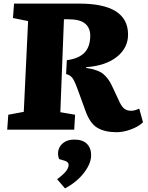

<svg xmlns="http://www.w3.org/2000/svg" viewBox="-20 -720 820 1066"><path d="M351 -386Q416 -394 448.5 -427Q481 -460 481 -522Q481 -565 452.5 -589Q424 -613 360 -613H335L315 -97L397 -83L392 0H20L26 -83L112 -99L136 -603L52 -620L58 -700H420Q691 -700 691 -528Q691 -454 629 -404.5Q567 -355 458 -347V-343Q525 -333 553.5 -309Q582 -285 600 -247L644 -153Q658 -124 673 -114.5Q688 -105 707 -105Q719 -105 729.5 -108Q740 -111 753 -117L774 -41Q749 -17 707 -1.5Q665 14 627 14Q562 14 520.5 -10.5Q479 -35 454 -106L421 -197Q401 -254 388 -278Q375 -302 347 -309ZM341 326 297 275Q332 249 346.5 230.5Q361 212 361 195Q361 180 341 173L308 163Q298 136 305 111.5Q312 87 334.5 71Q357 55 393 55Q439 55 462.5 78.5Q486 102 486 142Q486 187 447 238.5Q408 290 341 326Z"/></svg>

Font: Literata 12pt ExtraBold
Style: Italic
Weight: 800
Italic angle: -2°
Designer: Latin by Veronika Burian and Jose Scaglione. Greek by Irene Vlachou. Cyrillic by Vera Evstafieva
Foundry: TypeTogether
Version: Version 3.002